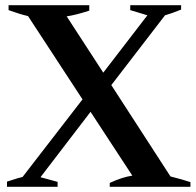

<svg xmlns="http://www.w3.org/2000/svg" viewBox="-20 -720 754 740"><path d="M714 -18V0H403V-15Q453 -38 490 -43L329 -289L136 -37L202 -19V0H7V-20L48 -33L67 -38L298 -337L88 -658Q57 -665 13 -681V-700H324V-679Q272 -662 237 -657L378 -440L548 -661L482 -681V-700H678V-683Q641 -668 616 -661L409 -392L637 -40Q688 -27 714 -18Z"/></svg>

Font: Trirong Bold
Style: Regular
Weight: 700
Designer: Katatrad Team
Foundry: CadsonDemak
Version: Version 1.000